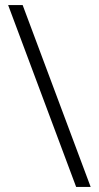

<svg xmlns="http://www.w3.org/2000/svg" viewBox="-20 -734 387 754"><path d="M69 -714 336 0H279L12 -714Z"/></svg>

Font: Noto Sans Myanmar Light
Style: Regular
Weight: 300
Designer: Monotype Design Team
Foundry: Monotype Imaging Inc.
Version: Version 2.107; ttfautohint (v1.8.4.7-5d5b)